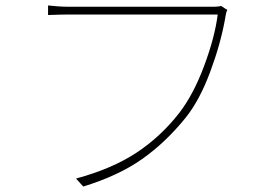

<svg xmlns="http://www.w3.org/2000/svg" viewBox="-20 -685 1017 704"><path d="M806.6 -624 805.7 -618.2Q789.1 -524.4 750.5 -420.9Q711.9 -317.4 661.1 -253.9Q587.9 -163.1 501.5 -102.1Q415 -41 285.2 -1L258.8 -30.3Q391.6 -66.4 481 -125.5Q570.3 -184.6 637.7 -271.5Q689.5 -338.9 728.5 -443.4Q767.6 -547.9 778.3 -631.8H234.4Q205.1 -631.8 156.2 -629.9V-665Q174.8 -663.1 193.8 -661.6Q212.9 -660.2 235.4 -660.2H762.7Q780.3 -660.2 791 -663.1L813.5 -648.4Q808.6 -639.6 806.6 -624Z"/></svg>

Font: Min Sans VF VF
Style: Regular
Weight: 400
Designer: Jinseong-Kim, NotoSansCJK, Nunito
Foundry: Jinseong-Kim
Version: Version 1.420;Glyphs 3.1.2 (3151)